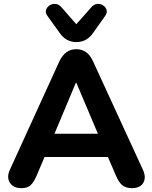

<svg xmlns="http://www.w3.org/2000/svg" viewBox="-20 -970 793 999"><path d="M91 9Q63 9 45.5 -4Q28 -17 23.5 -39Q19 -61 32 -88L288 -649Q304 -683 326 -698.5Q348 -714 377 -714Q406 -714 428 -698.5Q450 -683 465 -649L723 -88Q736 -61 732.5 -38.5Q729 -16 712 -3.5Q695 9 668 9Q634 9 615.5 -7Q597 -23 583 -57L523 -196L585 -153H168L230 -196L171 -57Q156 -22 139.5 -6.5Q123 9 91 9ZM375 -540 247 -235 220 -274H533L506 -235L377 -540ZM377 -751Q351 -751 329.5 -762.5Q308 -774 291 -798L227 -887Q215 -903 219.5 -918Q224 -933 238 -942Q252 -951 269 -949.5Q286 -948 300 -932L377 -844L455 -932Q469 -948 486 -949.5Q503 -951 516.5 -942Q530 -933 534.5 -918.5Q539 -904 527 -887L464 -798Q447 -774 425.5 -762.5Q404 -751 377 -751Z"/></svg>

Font: Nunito ExtraLight ExtraBold
Style: Regular
Weight: 800
Version: Version 3.602